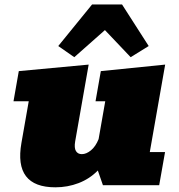

<svg xmlns="http://www.w3.org/2000/svg" viewBox="-20 -818 792 848"><path d="M224.6 9.3Q40 9.3 74.7 -187L106.9 -370.6H39.6L63 -503.9L371.6 -532.7L312 -193.4Q307.1 -164.6 315.4 -150.9Q323.7 -137.2 341.3 -137.2Q361.3 -137.2 381.8 -154.1Q402.3 -170.9 415.5 -203.6L444.8 -370.6H401.9L425.3 -503.9L709.5 -532.7L641.6 -146.5H709L683.1 0H434.6L412.1 -64.9Q375.5 -27.8 327.1 -9.3Q278.8 9.3 224.6 9.3ZM308.1 -565.4 237.3 -614.7 386.7 -798.3H519L636.7 -614.7L557.1 -565.4L443.4 -685.1Z"/></svg>

Font: Bevan
Style: Italic
Weight: 400
Italic angle: -10°
Designer: Vernon Adams
Foundry: Vernon Adams
Version: Version 2.100; ttfautohint (v1.8.3)